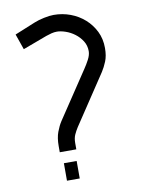

<svg xmlns="http://www.w3.org/2000/svg" viewBox="-80 -759 588 800"><g transform="rotate(-10 214.0 -359.0)"><path d="M192 -14V-88H138V-14ZM390 -531Q390 -498 380.5 -475Q371 -452 360 -435L221 -226Q212 -212 205.5 -197.5Q199 -183 199 -163V-136H129V-162Q129 -197 138 -221Q147 -245 158 -262Q190 -311 224 -361Q258 -411 290 -460Q301 -476 311 -495Q321 -514 321 -530Q321 -554 309 -573Q297 -592 279 -605.5Q261 -619 240.5 -626Q220 -633 204 -633Q193 -633 181 -630Q169 -627 158 -623L56 -585L33 -651L121 -687Q138 -694 162 -699Q186 -704 203 -704Q240 -704 273.5 -691.5Q307 -679 333 -656Q359 -633 374.5 -601.5Q390 -570 390 -531Z"/></g></svg>

Font: Marvel
Style: Bold
Weight: 700
Designer: Carolina Trebol
Foundry: Carolina Trebol
Version: Version 1.001